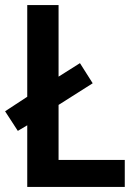

<svg xmlns="http://www.w3.org/2000/svg" viewBox="-21 -734 536 754"><path d="M86 0H469V-106H209V-322L343 -407L293 -486L209 -433V-714H86V-354L-1 -297L49 -220L86 -242Z"/></svg>

Font: Noto Sans Gurmukhi SemiCondensed SemiBold
Style: Regular
Weight: 600
Width: 4
Designer: Jelle Bosma - Monotype Design Team
Foundry: Monotype Imaging Inc.
Version: Version 2.004